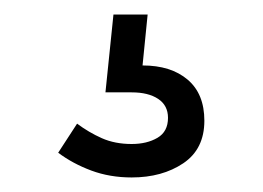

<svg xmlns="http://www.w3.org/2000/svg" viewBox="-20 -42 361 264"><path d="M161 202Q131 202 105.5 192.5Q80 183 60 168L86 128Q102 140 120 148Q138 156 161 156Q182 156 196.5 147.5Q211 139 211 120Q211 103 197.5 94Q184 85 161 85H125L136 -22H183L176 48Q215 48 238 67.5Q261 87 261 124Q261 163 232 182.5Q203 202 161 202Z"/></svg>

Font: Space Grotesk Light
Style: Regular
Weight: 300
Designer: Florian Karsten
Foundry: Florian Karsten
Version: Version 2.000